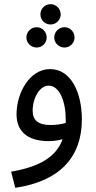

<svg xmlns="http://www.w3.org/2000/svg" viewBox="-20 -667 458 917"><path d="M222 -550C248 -550 270 -572 270 -598C270 -625 248 -647 222 -647C194 -647 173 -625 173 -598C173 -572 194 -550 222 -550ZM155 -440C182 -440 203 -462 203 -488C203 -515 182 -537 155 -537C128 -537 106 -515 106 -488C106 -462 128 -440 155 -440ZM288 -440C315 -440 336 -462 336 -488C336 -515 315 -537 288 -537C261 -537 239 -515 239 -488C239 -462 261 -440 288 -440ZM53 230C263 199 371 86 371 -97C371 -222 321 -337 219 -337C122 -337 59 -224 59 -121C59 -43 108 7 212 7C234 7 258 4 279 -2C248 84 166 130 33 153ZM136 -138C136 -200 170 -258 212 -258C265 -258 294 -181 294 -96C294 -91 294 -85 294 -80C272 -73 245 -70 221 -70C164 -70 136 -92 136 -138Z"/></svg>

Font: Noto Sans Arabic SemCond
Style: Regular
Weight: 400
Width: 4
Designer: Monotype Design Team, Nadine Chahine, Nizar Qandah and Khaled Hosny
Foundry: Monotype Imaging Inc.
Version: Version 2.012